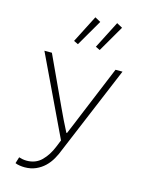

<svg xmlns="http://www.w3.org/2000/svg" viewBox="-140 -836 879 1140"><g transform="rotate(15 300.0 -265.5)"><path d="M125 219Q110 219 94 216.5Q78 214 67 209L79 170Q88 173 100.5 175.5Q113 178 126 178Q182 178 218 142Q254 106 276 51L293 9L60 -480H106L246 -178Q260 -148 277.5 -111.5Q295 -75 312 -43H316Q330 -75 344.5 -111Q359 -147 372 -178L497 -480H540L314 60Q303 90 286.5 119Q270 148 247 170Q224 192 193.5 205.5Q163 219 125 219ZM242 -569 215 -582 301 -750 336 -731ZM376 -569 349 -582 435 -750 470 -731Z"/></g></svg>

Font: Source Code Pro Light
Style: Regular
Weight: 300
Monospace: yes
Designer: Paul D. Hunt, Teo Tuominen
Foundry: Adobe Systems Incorporated
Version: Version 2.030;PS 1.000;hotconv 16.6.51;makeotf.lib2.5.65220